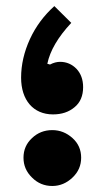

<svg xmlns="http://www.w3.org/2000/svg" viewBox="-20 -601 340 626"><path d="M157.2 -581.1C123.5 -550.8 96.7 -515.1 77.6 -473.6C58.6 -432.1 48.8 -390.1 48.8 -347.7C48.8 -274.9 88.4 -228 152.8 -228C181.2 -228 204.6 -235.8 223.1 -251.5C241.7 -266.6 251 -288.6 251 -316.9C251 -341.3 243.7 -361.3 229.5 -376.5C214.8 -391.6 196.8 -399.4 175.8 -399.4C165.5 -399.4 154.3 -396.5 143.1 -390.6L134.3 -393.1C143.1 -435.5 168.9 -480 212.4 -526.4ZM56.6 -86.9C56.6 -61.5 65.9 -40 84.5 -22C102.5 -3.9 124.5 5.4 150.4 5.4C175.3 5.4 197.3 -3.9 216.3 -22C235.4 -40 244.6 -61.5 244.6 -86.9C244.6 -112.3 235.4 -133.8 216.3 -150.9C197.3 -168 175.3 -176.8 150.4 -176.8C124.5 -176.8 102.5 -168 84.5 -150.9C65.9 -133.8 56.6 -112.3 56.6 -86.9Z"/></svg>

Font: Estedad Black
Style: Regular
Weight: 900
Designer: Amin Abedi
Version: Version 7.3